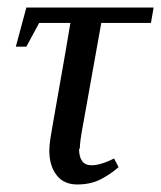

<svg xmlns="http://www.w3.org/2000/svg" viewBox="-20 -480 428 510"><path d="M192 -85H190Q190 -41 223 -41Q247 -41 283 -59L295 -36Q272 -16 246 -3Q220 10 185 10Q150 10 131 -14Q111 -39 111 -80Q111 -94 114 -113Q115 -119 120.5 -151.5Q126 -184 140 -262.5Q154 -341 167 -419H84L50 -356H22L50 -460H388L381 -419H249L201 -151Q192 -104 192 -85Z"/></svg>

Font: Libra Serif Modern
Style: Italic
Weight: 400
Italic angle: -12°
Designer: Stefan Peev, Context Ltd
Foundry: Stefan Peev, Context Ltd
Version: Version 1.000